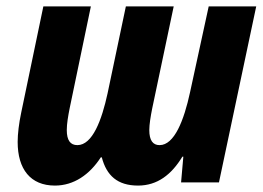

<svg xmlns="http://www.w3.org/2000/svg" viewBox="-20 -568 818 598"><path d="M151 10C210 10 259 -24 294 -78H297C312 -21 346 10 410 10C470 10 514 -24 548 -80H551L544 0H662L778 -548H630L572 -281C553 -193 523 -116 477 -116C456 -116 445 -131 445 -163C445 -180 449 -205 454 -230L521 -548H372L315 -277C297 -194 268 -116 221 -116C199 -116 188 -131 188 -163C188 -182 192 -206 197 -231L263 -548H115L46 -217C39 -184 35 -151 35 -126C35 -41 75 10 151 10Z"/></svg>

Font: Noto Sans Display SemiCondensed Extra
Style: Italic
Weight: 800
Width: 4
Italic angle: -12°
Designer: Monotype Design Team
Foundry: Monotype Imaging Inc.
Version: Version 1.900